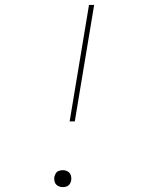

<svg xmlns="http://www.w3.org/2000/svg" viewBox="-20 -755 616 783"><path d="M264 -260H285L364 -735H343ZM236 8Q244 8 251.5 5.5Q259 3 264 -4Q269 -11 270 -18Q272 -29 269 -39.5Q266 -50 256.5 -55.5Q247 -61 236 -61Q229 -61 221 -58.5Q213 -56 208.5 -49.5Q204 -43 202 -35Q200 -24 203 -13.5Q206 -3 215.5 2.5Q225 8 236 8Z"/></svg>

Font: Iosevka Sparkle Thin
Style: Italic
Weight: 100
Italic angle: -9°
Designer: Belleve Invis
Foundry: Belleve Invis
Version: Version 4.5.0; ttfautohint (v1.8.3)